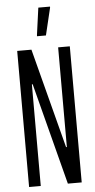

<svg xmlns="http://www.w3.org/2000/svg" viewBox="-60 -932 480 967"><g transform="rotate(-5 180.0 -448.0)"><path d="M47 0V-688H119L250 -184H254V-688H313V0H243L110 -514H106V0ZM153 -753V-758L172 -896H231V-891L198 -753Z"/></g></svg>

Font: Saira Ultra Condensed
Style: Regular
Weight: 400
Width: 1
Designer: Hector Gatti with collaboration of the Omnibus-Type team
Foundry: Omnibus-Type
Version: Version 1.001; ttfautohint (v1.8)